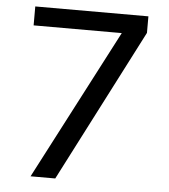

<svg xmlns="http://www.w3.org/2000/svg" viewBox="-51 -751 702 798"><g transform="rotate(5 300.0 -352.5)"><path d="M106 0 451 -663V-626H64V-705H536V-636L209 0Z"/></g></svg>

Font: Nunito Sans 12pt Medium
Style: Regular
Weight: 500
Designer: Vernon Adams
Foundry: Vernon Adams
Version: Version 3.101;gftools[0.9.27]